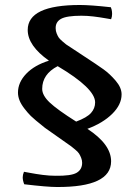

<svg xmlns="http://www.w3.org/2000/svg" viewBox="-20 -734 542 769"><path d="M160 -222Q116 -257 103.5 -269.5Q91 -282 77.5 -299.5Q64 -317 58 -332.5Q52 -348 52 -363Q52 -404 85 -438.5Q118 -473 176 -491Q91 -551 91 -614Q91 -714 300 -714Q343 -714 424 -705Q428 -695 428.5 -687Q429 -679 429 -678Q429 -667 425 -657Q424 -657 401.5 -661Q379 -665 354.5 -668Q330 -671 306 -671Q247 -671 224.5 -658.5Q202 -646 203 -620Q203 -610 207 -600Q211 -590 215 -584Q219 -578 230 -568.5Q241 -559 245 -556Q249 -553 309.5 -513.5Q370 -474 395 -456Q420 -438 443.5 -410.5Q467 -383 467 -356Q467 -315 429.5 -278Q392 -241 330 -218Q425 -156 425 -88Q425 16 208 15Q169 15 77 4Q71 -11 71 -24Q71 -34 76 -46Q77 -46 100.5 -41.5Q124 -37 151 -33.5Q178 -30 202 -30Q265 -29 287 -42Q309 -55 309 -82Q309 -92 305 -102Q301 -112 296.5 -119Q292 -126 281 -135Q270 -144 265 -148Q260 -152 160 -222ZM361 -324Q361 -380 211 -469Q149 -437 149 -378Q149 -352 179 -323.5Q209 -295 285 -247Q328 -263 344.5 -281.5Q361 -300 361 -324Z"/></svg>

Font: Federant
Style: Medium
Weight: 500
Designer: Cyreal (www.cyreal.org)
Foundry: Cyreal (www.cyreal.org)
Version: Version 1.010